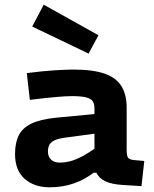

<svg xmlns="http://www.w3.org/2000/svg" viewBox="-20 -786 654 817"><path d="M235 -94Q253 -94 275 -99Q297 -104 325.5 -118.5Q354 -133 390 -159V-51H378Q341 -22 294 -5.5Q247 11 191 11Q126 11 85 -25Q44 -61 44 -131Q44 -178 59.5 -209.5Q75 -241 112.5 -259.5Q150 -278 217 -285L396 -302V-219L255 -200Q227 -196 211.5 -188.5Q196 -181 190 -169.5Q184 -158 184 -141Q184 -120 197 -107Q210 -94 235 -94ZM519 -149Q519 -124 524.5 -115.5Q530 -107 549 -105L594 -101L582 6L501 1Q455 -2 428.5 -14.5Q402 -27 390 -51L382 -90V-324Q382 -343 375 -354.5Q368 -366 347 -371.5Q326 -377 285 -377Q261 -377 216 -373Q171 -369 107 -361L94 -475Q165 -484 214.5 -487Q264 -490 292 -490Q376 -490 425.5 -472.5Q475 -455 497 -419Q519 -383 519 -327ZM399 -636 357 -558 117 -673 166 -766Z"/></svg>

Font: Intel One Mono Light
Style: Regular
Weight: 300
Monospace: yes
Designer: Fred Shallcrass
Foundry: Frere-Jones Type LLC
Version: Version 1.004